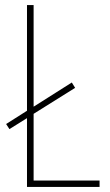

<svg xmlns="http://www.w3.org/2000/svg" viewBox="-20 -734 432 754"><path d="M86 0H371V-25H112V-287L275 -389L262 -410L112 -315V-714H86V-299L4 -247L17 -227L86 -270Z"/></svg>

Font: Noto Sans Thai Looped Condensed Thin
Style: Regular
Weight: 100
Width: 3
Designer: Sasikarn Vongin, Ben Mitchell
Foundry: The Fontpad Ltd
Version: Version 1.001